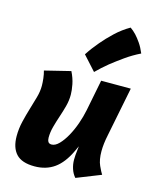

<svg xmlns="http://www.w3.org/2000/svg" viewBox="-119 -871 785 964"><g transform="rotate(15 273.5 -388.5)"><path d="M84 -391Q84 -408 81.5 -429.5Q79 -451 74 -468L208 -501Q224 -469 230 -438.5Q236 -408 236 -385Q236 -355 228 -325Q220 -295 210 -265.5Q200 -236 192 -206.5Q184 -177 184 -149Q184 -136 189 -127.5Q194 -119 207 -119Q226 -119 245.5 -139Q265 -159 282.5 -190.5Q300 -222 313 -259Q326 -296 333 -331L365 -493H519L468 -237Q458 -190 458 -152Q458 -107 471 -78.5Q484 -50 492 -38L366 12Q351 -5 343.5 -28Q336 -51 336 -75Q336 -85 337 -99.5Q338 -114 342 -146L329 -118Q298 -52 255 -21.5Q212 9 152 9Q86 9 56.5 -23Q27 -55 27 -115Q27 -154 36 -191.5Q45 -229 55.5 -263.5Q66 -298 75 -330Q84 -362 84 -391ZM252 -600Q276 -637 306 -672Q331 -702 365 -734Q399 -766 439 -789Q455 -778 470 -762Q483 -748 497.5 -727Q512 -706 524 -677Q483 -657 446.5 -631Q410 -605 381 -582Q348 -555 319 -526Z"/></g></svg>

Font: Amaranth
Style: Bold Italic
Weight: 700
Italic angle: -12°
Designer: Gesine Todt
Foundry: Gesine Todt
Version: Version 1.001